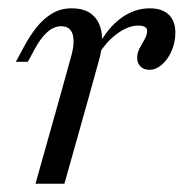

<svg xmlns="http://www.w3.org/2000/svg" viewBox="-20 -446 469 466"><path d="M124.2 -206.5 152.4 -308.1Q162.1 -341.9 156.5 -362.1Q150.8 -382.3 128.2 -382.3Q110.5 -382.3 94.4 -367.7Q78.2 -353.2 63.7 -325.8L47.6 -296H18.5L37.1 -330.6Q51.6 -358.1 68.5 -379.4Q85.5 -400.8 106.5 -413.3Q127.4 -425.8 154 -425.8Q187.1 -425.8 205.2 -409.3Q223.4 -392.7 227 -363.7Q230.6 -334.7 219.4 -296.8L194.4 -206.5ZM66.1 0 124.2 -206.5H194.4L136.3 0ZM342.7 -276.6Q329 -276.6 321 -284.7Q312.9 -292.7 312.9 -305.6Q312.9 -318.5 319.4 -329.8Q325.8 -341.1 331.5 -351.6Q337.1 -362.1 337.1 -371Q337.1 -383.9 315.3 -383.9Q291.1 -383.9 264.1 -364.1Q237.1 -344.4 217.7 -311.3L218.5 -334.7Q241.9 -379 274.2 -402.4Q306.5 -425.8 343.5 -425.8Q373.4 -425.8 389.5 -410.5Q405.6 -395.2 405.6 -366.9Q405.6 -343.5 396.8 -323Q387.9 -302.4 373.4 -289.5Q358.9 -276.6 342.7 -276.6Z"/></svg>

Font: Playfair 5pt SemiExpanded Light Light
Style: Italic
Weight: 300
Italic angle: -15.6°
Version: Version 2.203